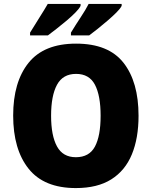

<svg xmlns="http://www.w3.org/2000/svg" viewBox="-20 -947 772 977"><path d="M685 -358Q685 -244 651 -161.5Q617 -79 546.5 -34.5Q476 10 366 10Q204 10 125.5 -88.5Q47 -187 47 -359Q47 -530 125.5 -627.5Q204 -725 367 -725Q532 -725 608.5 -627.5Q685 -530 685 -358ZM240 -358Q240 -257 270 -202Q300 -147 366 -147Q434 -147 463 -201Q492 -255 492 -358Q492 -461 463 -516Q434 -571 367 -571Q300 -571 270 -515.5Q240 -460 240 -358ZM599 -917Q592 -903 572.5 -883.5Q553 -864 528 -842.5Q503 -821 478 -801Q453 -781 434 -767H341V-781Q364 -819 390.5 -859Q417 -899 431 -927H599ZM390 -917Q383 -903 364 -883.5Q345 -864 319.5 -842.5Q294 -821 269 -801.5Q244 -782 224 -767H133V-781Q156 -819 181.5 -859Q207 -899 223 -927H390Z"/></svg>

Font: Noto Sans Myanmar UI SemiCondensed Black
Style: Regular
Weight: 900
Width: 4
Designer: Monotype Design Team
Foundry: Monotype Imaging Inc.
Version: Version 2.103; ttfautohint (v1.8.4.7-5d5b)